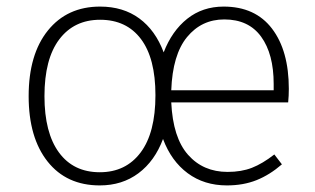

<svg xmlns="http://www.w3.org/2000/svg" viewBox="-20 -552 956 583"><path d="M855 -241H500Q505 -134 551 -82Q597 -30 671 -30Q713 -30 745 -42.5Q777 -55 813 -83L836 -53Q799 -21 759 -5Q719 11 669 11Q600 11 550 -26Q500 -63 475 -130Q450 -63 400.5 -26Q351 11 283 11Q182 11 124.5 -61.5Q67 -134 67 -260Q67 -387 125.5 -459.5Q184 -532 284 -532Q354 -532 403 -496Q452 -460 477 -393Q502 -458 548.5 -495Q595 -532 659 -532Q755 -532 806 -465Q857 -398 857 -282Q857 -261 855 -241ZM811 -297Q811 -388 773 -440.5Q735 -493 661 -493Q592 -493 548 -439.5Q504 -386 500 -278H811ZM452 -263Q452 -375 408 -433.5Q364 -492 284 -492Q205 -492 160 -432.5Q115 -373 115 -260Q115 -149 159 -89Q203 -29 283 -29Q362 -29 407 -89Q452 -149 452 -263Z"/></svg>

Font: FiraGO ExtraLight
Style: Regular
Weight: 200
Designer: bBox Type
Foundry: bBox Type GmbH
Version: Version 1.001